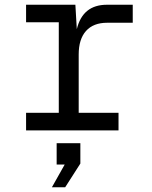

<svg xmlns="http://www.w3.org/2000/svg" viewBox="-20 -550 640 810"><path d="M90 0V-74H228V-456H90V-530H298L304 -427Q329 -530 431 -530H540V-454H432Q374 -454 343 -419.5Q312 -385 312 -320V-74H480V0ZM199 240 253 144H219V54H319V140L255 240Z"/></svg>

Font: Geist Mono
Style: Regular
Weight: 400
Monospace: yes
Designer: Basement.studio, Andrés Briganti, Mateo Zaragoza
Foundry: Basement.studio, Vercel, Andrés Briganti, Guido Ferreyra, Mateo Zaragoza
Version: Version 1.500; ttfautohint (v1.8.4.7-5d5b)